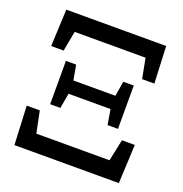

<svg xmlns="http://www.w3.org/2000/svg" viewBox="-122 -775 841 883"><g transform="rotate(20 299.0 -333.5)"><path d="M43 0 34 -190H98L136 -4L80 -84H517L461 -4L500 -190H563L554 0ZM133 -233V-445H183L200 -351V-329L183 -233ZM161 -307V-372H436V-307ZM414 -233 398 -329V-351L414 -445H465V-233ZM46 -486 54 -667H543L551 -486H491L457 -663L507 -584H91L140 -663L107 -486Z"/></g></svg>

Font: Source Serif 4 18pt Medium
Style: Regular
Weight: 500
Designer: Frank Grießhammer
Foundry: Adobe Systems Incorporated
Version: Version 4.004;hotconv 1.0.116;makeotfexe 2.5.65601